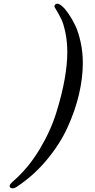

<svg xmlns="http://www.w3.org/2000/svg" viewBox="-20 -769 513 1039"><path d="M32.2 236.8Q32.2 228 53.2 210Q133.3 140.1 193.1 41Q252.9 -58.1 283.9 -157Q314.9 -255.9 329.6 -338.9Q344.2 -421.9 344.2 -485.8Q344.2 -543 334.2 -591.1Q324.2 -639.2 313 -662.6Q301.8 -686 289.3 -707Q276.9 -728 275.9 -730Q272.9 -736.8 277.6 -742.9Q282.2 -749 291 -749Q299.8 -749 315.4 -736.1Q331.1 -723.1 350.6 -695.1Q370.1 -667 387.5 -630.6Q404.8 -594.2 416.5 -540Q428.2 -485.8 428.2 -428.2Q428.2 -347.2 407.2 -257.6Q386.2 -168 344.7 -77.9Q303.2 12.2 232.7 96.7Q162.1 181.2 73.2 240.2Q60.1 250 48.8 250Q32.2 250 32.2 236.8Z"/></svg>

Font: CMU Serif
Style: BoldItalic
Weight: 700
Italic angle: -14.04°
Version: Version 0.7.0